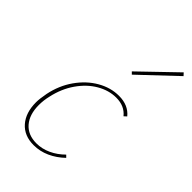

<svg xmlns="http://www.w3.org/2000/svg" viewBox="-209 -755 832 832"><g transform="rotate(45 207.0 -338.5)"><path d="M274 -396Q229 -396 186 -371Q143 -346 111 -300Q79 -254 66 -194Q59 -165 59 -136Q59 -78 88 -44.5Q117 -11 169 -11Q203 -11 235.5 -26Q268 -41 295 -68L305 -58Q275 -29 239.5 -13Q204 3 166 3Q108 3 75 -34.5Q42 -72 42 -136Q42 -157 49 -194Q62 -257 96.5 -306Q131 -355 178.5 -382.5Q226 -410 277 -410Q334 -410 365 -372L353 -361Q325 -396 274 -396ZM241 -524 403 -680 414 -668 251 -514Z"/></g></svg>

Font: Ysabeau Thin
Style: Italic
Weight: 200
Italic angle: -12°
Designer: Christian Thalmann (Catharsis Fonts)
Version: Version 0.003